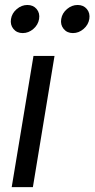

<svg xmlns="http://www.w3.org/2000/svg" viewBox="-20 -764 386 784"><path d="M27.8 0 116.7 -535.6H202.6L114.3 0ZM277.8 -628.9Q253.9 -628.9 240 -645.8Q226.1 -662.6 230 -686.5Q233.9 -710.4 253.7 -727.1Q273.4 -743.7 296.9 -743.7Q320.8 -743.7 334.7 -727.1Q348.6 -710.4 344.7 -686.5Q340.8 -662.6 321.3 -645.8Q301.8 -628.9 277.8 -628.9ZM72.8 -628.9Q48.8 -628.9 34.9 -645.8Q21 -662.6 24.9 -686.5Q28.8 -710.4 48.6 -727.1Q68.4 -743.7 91.8 -743.7Q115.7 -743.7 129.6 -727.1Q143.6 -710.4 139.6 -686.5Q135.7 -662.6 116.2 -645.8Q96.7 -628.9 72.8 -628.9Z"/></svg>

Font: Inter 20pt
Style: Italic
Weight: 400
Italic angle: -9.3988°
Version: Version 4.001;git-66647c0bb